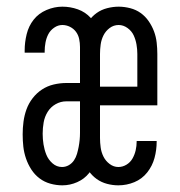

<svg xmlns="http://www.w3.org/2000/svg" viewBox="-20 -548 540 576"><path d="M167 8Q149 8 131 3Q113 -2 98.5 -13Q84 -24 74 -39.5Q64 -55 58 -72.5Q52 -90 50 -108Q48 -126 48 -145Q48 -164 50.5 -183Q53 -202 59.5 -220Q66 -238 78 -253.5Q90 -269 106 -279.5Q122 -290 141 -294.5Q160 -299 179 -299H220V-407Q220 -419 217.5 -431Q215 -443 208 -452.5Q201 -462 190 -467.5Q179 -473 167 -473Q154 -473 142.5 -465Q131 -457 125 -445.5Q119 -434 116.5 -420.5Q114 -407 114 -394V-390H54V-397Q54 -421 60 -445.5Q66 -470 81 -489Q96 -508 119.5 -518Q143 -528 167 -528Q191 -528 213.5 -520Q236 -512 252 -494.5Q268 -477 274 -454Q280 -431 280 -407V-113H279Q276 -90 268.5 -68Q261 -46 247 -28.5Q233 -11 211.5 -1.5Q190 8 167 8ZM166 -47Q177 -47 186.5 -52.5Q196 -58 202 -67Q208 -76 211 -86.5Q214 -97 216 -107.5Q218 -118 219 -128.5Q220 -139 220 -150V-244H179Q162 -244 147 -235.5Q132 -227 123 -212.5Q114 -198 111 -181Q108 -164 108 -147Q108 -131 110.5 -115Q113 -99 119 -84Q125 -69 137.5 -58Q150 -47 166 -47ZM335 8Q318 8 301 3.5Q284 -1 270 -11Q256 -21 246 -35.5Q236 -50 230 -66.5Q224 -83 222 -100Q220 -117 220 -134V-386Q220 -403 222 -420.5Q224 -438 230 -454Q236 -470 246 -484.5Q256 -499 270 -509Q284 -519 301.5 -523.5Q319 -528 336 -528Q353 -528 370.5 -523.5Q388 -519 402 -509Q416 -499 426 -484.5Q436 -470 442 -454Q448 -438 450 -420.5Q452 -403 452 -386V-232H280V-134Q280 -120 282 -105.5Q284 -91 290.5 -78Q297 -65 309 -56Q321 -47 335 -47Q348 -47 359.5 -54Q371 -61 377.5 -72.5Q384 -84 387 -97Q390 -110 390 -124V-125H450V-123Q450 -98 443.5 -74Q437 -50 421.5 -30.5Q406 -11 383 -1.5Q360 8 335 8ZM392 -288V-386Q392 -400 389.5 -414.5Q387 -429 381 -442Q375 -455 362.5 -464Q350 -473 336 -473Q321 -473 309 -464Q297 -455 290.5 -442Q284 -429 282 -414.5Q280 -400 280 -386V-288Z"/></svg>

Font: Iosevka Custom Light
Style: Regular
Weight: 300
Monospace: yes
Designer: Belleve Invis
Foundry: Belleve Invis
Version: Version 27.3.5